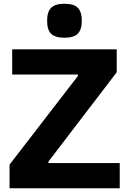

<svg xmlns="http://www.w3.org/2000/svg" viewBox="-20 -1003 688 1023"><path d="M324 -802Q274 -802 252.5 -823Q231 -844 231 -892Q231 -940 252.5 -961.5Q274 -983 324 -983Q374 -983 395 -961Q416 -939 416 -892Q416 -846 395 -824Q374 -802 324 -802ZM31 -126 395 -598V-606H45V-740H602V-618L238 -142V-134H618V0H31Z"/></svg>

Font: Encode Sans Normal
Style: Bold
Weight: 700
Designer: Pablo Impallari, Andres Torresi
Foundry: Pablo Impallari, Andres Torresi
Version: Version 1.000; ttfautohint (v1.00) -l 8 -r 50 -G 200 -x 14 -